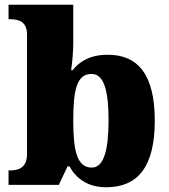

<svg xmlns="http://www.w3.org/2000/svg" viewBox="-20 -780 715 810"><path d="M428 10C561 10 633 -76 633 -271C633 -464 563 -549 435 -549C360 -549 314 -520 287 -484H280C285 -516 289 -562 289 -599V-760H16V-699H20C62 -699 94 -688 94 -633V-130C94 -70 55 -61 22 -61H16V0H228L265 -78H273C302 -26 351 10 428 10ZM367 -73C305 -73 289 -144 289 -271C289 -404 305 -468 366 -468C417 -468 438 -403 438 -272C438 -144 417 -73 367 -73Z"/></svg>

Font: Noto Serif Gurmukhi Black
Style: Regular
Weight: 900
Designer: Vaibhav Singh and the Monotype Design Team
Foundry: Monotype Imaging Inc.
Version: Version 2.004